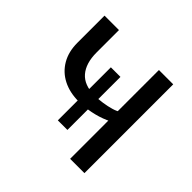

<svg xmlns="http://www.w3.org/2000/svg" viewBox="-161 -832 1006 1006"><g transform="rotate(45 342.5 -329.0)"><path d="M291 -97V-490H362V-97ZM479 0V-658H585V0ZM299 -244Q232 -244 182 -269.5Q132 -295 104 -343Q76 -391 76 -457V-658H183V-492Q183 -412 220.5 -368.5Q258 -325 335 -325Q362 -325 393 -329.5Q424 -334 451 -342Q478 -350 492 -361L541 -322Q513 -298 472 -280Q431 -262 385.5 -253Q340 -244 299 -244Z"/></g></svg>

Font: Ysabeau Infant SemiBold
Style: Regular
Weight: 600
Designer: Christian Thalmann (Catharsis Fonts)
Version: Version 2.002; featfreeze: ss01,ss02,lnum